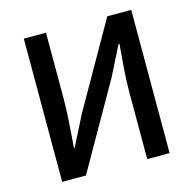

<svg xmlns="http://www.w3.org/2000/svg" viewBox="-107 -844 959 953"><g transform="rotate(-15 372.5 -368.0)"><path d="M97 0H219L467 -435L544 -588H549C543 -512 534 -427 534 -347V0H649V-736H526L279 -302L201 -148H197C202 -224 211 -313 211 -393V-736H97Z"/></g></svg>

Font: Source Han Sans KR Medium
Style: Regular
Weight: 500
Designer: Ryoko NISHIZUKA (kana & ideographs); Paul D. Hunt (Latin, Greek & Cyrillic); Wenlong ZHANG (bopomofo); Sandoll Communica
Foundry: Adobe Systems Incorporated
Version: Version 1.001;PS 1.001;hotconv 1.0.78;makeotf.lib2.5.61930